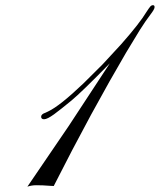

<svg xmlns="http://www.w3.org/2000/svg" viewBox="-20 -715 607 729"><path d="M566.9 -688Q567.4 -680.7 550.8 -659.2Q534.2 -637.7 511.2 -601.6L459 -515.6L395.5 -405.3L325.7 -279.3L253.9 -144.5L184.1 -8.8Q179.7 -8.8 172.9 -9.3L142.6 -11.2Q135.3 -11.7 117.7 -11.7Q100.1 -11.7 84 -6.3L240.7 -236.3L397 -474.6Q290 -365.2 251 -333Q211.9 -300.8 185.5 -281.2Q159.2 -262.2 147.5 -262.2Q136.2 -262.2 136.2 -272Q136.2 -281.7 152.8 -287.1L163.1 -292Q207.5 -313 296.9 -398.4L369.6 -470.7L439.5 -546.4Q510.7 -627 536.6 -670.4Q546.4 -685.5 550.8 -690.4Q555.2 -695.3 561 -695.3Q566.9 -695.3 566.9 -688Z"/></svg>

Font: PinyonScript
Style: Regular
Weight: 400
Designer: Nicole Fally
Foundry: Nicole Fally
Version: Version 1.005